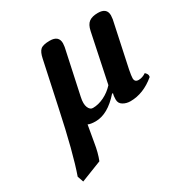

<svg xmlns="http://www.w3.org/2000/svg" viewBox="-157 -571 902 934"><g transform="rotate(-30 294.5 -104.5)"><path d="M121.1 -137.2 173.8 -382.8Q180.7 -417 194.8 -429.4Q209 -441.9 247.1 -441.9Q296.9 -441.9 296.9 -398.9Q296.9 -392.6 294.9 -378.9L241.2 -128.9Q233.4 -93.3 241.7 -73.2Q250 -53.2 266.1 -53.2Q296.9 -53.2 329.1 -68.8Q361.3 -84.5 386.2 -111.8L442.9 -382.8Q449.7 -416 467.3 -429Q484.9 -441.9 517.1 -441.9Q566.9 -441.9 566.9 -399.9Q566.9 -394.5 564.9 -378.9L511.2 -127Q504.9 -94.2 504.9 -82Q504.9 -60.1 526.9 -60.1Q548.3 -60.1 568.8 -74.2Q576.7 -66.4 579.3 -60.5Q582 -54.7 580.1 -45.9Q513.7 9.8 440.9 9.8Q418 9.8 399.9 -1Q381.8 -11.7 381.8 -33.2Q381.8 -53.7 386.2 -66.9H380.9Q313.5 9.8 245.1 9.8Q217.3 9.8 203.1 2.9L187 95.2Q178.7 148.4 163.1 187L45.9 232.9L34.2 199.2Q73.2 89.4 121.1 -137.2Z"/></g></svg>

Font: Common Serif
Style: Bold Italic
Weight: 700
Italic angle: -12°
Designer: Philipp H. Poll, Khaled Hosny
Foundry: Stefan Peev, Context Ltd.
Version: Version 1.026